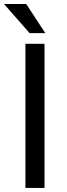

<svg xmlns="http://www.w3.org/2000/svg" viewBox="-36 -927 328 947"><path d="M183.6 -710.9V0H89.4V-710.9ZM93.3 -907.2 187.5 -763.7H109.9L-16.1 -907.2Z"/></svg>

Font: Vazirmatn UI
Style: Regular
Weight: 400
Designer: Saber Rastikerdar
Foundry: Saber Rastikerdar
Version: Version 33.003